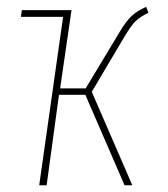

<svg xmlns="http://www.w3.org/2000/svg" viewBox="-20 -549 498 569"><path d="M419.9 -511.2Q393.6 -498.5 380.4 -484.9Q367.2 -471.2 348.1 -439L252 -276.9L372.1 0H349.1L232.9 -268.1H154.8L118.2 0H96.2L167 -499H42L44.9 -519H191.9L158.2 -287.1H233.9L335 -455.1Q353.5 -485.8 369.4 -501Q385.3 -516.1 413.1 -528.8Z"/></svg>

Font: Fira Sans Compressed Thin
Style: Italic
Weight: 100
Width: 3
Italic angle: -8°
Designer: Carrois Corporate & Edenspiekermann AG
Foundry: Carrois Corporate GbR & Edenspiekermann AG
Version: Version 4.203;PS 004.203;hotconv 1.0.88;makeotf.lib2.5.64775